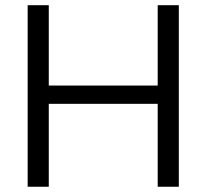

<svg xmlns="http://www.w3.org/2000/svg" viewBox="-20 -711 786 731"><path d="M85.3 0H165.7V-315.7H580.4V0H660.8V-691.2H580.4V-385.3H165.7V-691.2H85.3Z"/></svg>

Font: LL Pando Sans
Style: Regular
Weight: 400
Designer: Joshua Smith
Foundry: Joshua Smith
Version: Version 1.000;Glyphs 3.2.1 (3258)